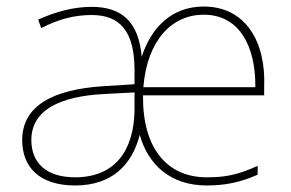

<svg xmlns="http://www.w3.org/2000/svg" viewBox="-20 -558 890 588"><path d="M604 -538C506 -538 443 -474 414 -384C405 -490 354 -537 261 -537C205 -537 150 -522 97 -498L106 -472C163 -501 211 -512 261 -512C347 -512 392 -463 392 -343V-300L296 -294C142 -284 48 -234 48 -129C48 -45 102 10 210 10C322 10 384 -52 408 -145C433 -55 501 10 613 10C670 10 718 0 769 -23V-50C707 -22 670 -15 613 -15C491 -15 416 -105 418 -266H789V-291C795 -430 732 -538 604 -538ZM604 -513C709 -513 763 -423 762 -291H419C431 -436 507 -513 604 -513ZM298 -270 392 -275V-220C390 -99 334 -15 210 -15C123 -15 76 -58 76 -129C76 -222 165 -263 298 -270Z"/></svg>

Font: Noto Sans Lao Thin
Style: Regular
Weight: 100
Designer: Monotype Design Team
Foundry: Monotype Imaging Inc.
Version: Version 2.003